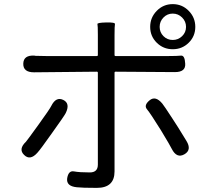

<svg xmlns="http://www.w3.org/2000/svg" viewBox="-20 -869 1040 932"><path d="M450 43Q378 43 353 40Q301 35 306 -3Q312 -42 339 -37Q366 -32 416 -32Q455 -32 455 -70V-516Q455 -521 450 -521L145 -518Q92 -518 93 -560Q94 -602 147 -599L152 -598Q177 -597 202 -597H450Q455 -597 455 -602V-700Q455 -745 453 -752Q451 -759 496 -760Q540 -761 538 -752Q536 -743 536 -699V-602Q536 -597 541 -597H800Q840 -597 858.5 -599Q877 -601 879 -560Q882 -519 829 -519L541 -521Q536 -521 536 -516V-37Q536 43 450 43ZM161 -127Q126 -88 97 -117Q68 -145 106 -181Q110 -185 166 -262.5Q222 -340 229 -355Q252 -401 287 -384Q322 -367 299 -320Q292 -306 231 -221Q176 -143 161 -127ZM875 -120Q838 -99 814 -146Q807 -161 761 -237Q710 -319 693.5 -338.5Q677 -358 706 -382Q735 -406 768 -366Q777 -355 816 -295Q831 -273 845 -250L885 -185Q912 -141 875 -120ZM818.5 -630Q773 -630 741 -661.5Q709 -693 709 -738.5Q709 -784 741 -816.5Q773 -849 818.5 -849Q864 -849 896 -816.5Q928 -784 928 -738.5Q928 -693 896 -661.5Q864 -630 818.5 -630ZM818.5 -675Q845 -675 864 -693.5Q883 -712 883 -738.5Q883 -765 864 -784Q845 -803 818.5 -803Q792 -803 773.5 -784Q755 -765 755 -738.5Q755 -712 773.5 -693.5Q792 -675 818.5 -675Z"/></svg>

Font: Resource Han Rounded CN
Style: Regular
Weight: 400
Designer: Cyano Hao (round all glyphs); Ryoko NISHIZUKA  (kana, bopomofo & ideographs); Paul D. Hunt (Latin, Greek & Cyrillic); Sa
Foundry: Cyano Hao
Version: 0.990